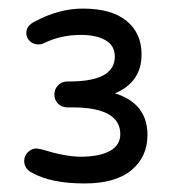

<svg xmlns="http://www.w3.org/2000/svg" viewBox="-20 -870 410 445"><path d="M321.8 -557.1Q321.8 -506.8 284.9 -475.8Q248 -444.8 175.8 -444.8Q97.7 -444.8 53.2 -470.2Q36.1 -479.5 36.1 -497.1Q36.1 -508.8 44.7 -517.3Q53.2 -525.9 64.9 -525.9Q66.4 -525.9 76.2 -523.9Q131.3 -506.8 167 -506.8Q210 -506.8 234.4 -520Q258.8 -533.2 258.8 -559.1Q258.8 -621.1 147 -621.1H136.2Q123.5 -621.1 114.7 -629.6Q106 -638.2 106 -650.9Q106 -663.6 114.7 -672.4Q123.5 -681.2 136.2 -681.2H141.1Q246.1 -681.2 246.1 -738.8Q246.1 -764.6 224.4 -776.9Q202.6 -789.1 168 -789.1Q120.6 -789.1 82 -770Q76.2 -767.1 68.8 -767.1Q57.1 -767.1 49.1 -774.7Q41 -782.2 41 -793.9Q41 -810.1 60.1 -819.8Q116.2 -850.1 171.9 -850.1Q238.8 -850.1 273.4 -821.5Q308.1 -793 308.1 -744.1Q308.1 -710 291.3 -687.3Q274.4 -664.6 246.1 -653.8Q321.8 -630.4 321.8 -557.1Z"/></svg>

Font: Aka-Acid-Varela
Style: Regular
Weight: 400
Designer: Joe Prince, Avraham Cornfeld, Cyberella
Foundry: Joe Prince, Avraham Cornfeld, Cyberella
Version: Version 2.000; ttfautohint (v1.5.33-1714) -l 8 -r 50 -G 200 